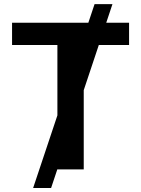

<svg xmlns="http://www.w3.org/2000/svg" viewBox="-20 -840 700 952"><path d="M144.2 92.3 448.9 -819.6H537.6L233.3 92.3ZM39.8 -616.8V-727.3H620V-616.8H395.2V0H264.6V-616.8Z"/></svg>

Font: InterMG SemiBold
Style: Regular
Weight: 600
Designer: Rasmus Andersson
Foundry: rsms
Version: Version 3.019;December 26, 2023;FontCreator 15.0.0.2955 64-b